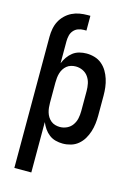

<svg xmlns="http://www.w3.org/2000/svg" viewBox="-140 -816 780 1104"><g transform="rotate(15 250.0 -264.0)"><path d="M60 215V-566Q60 -590 64.5 -614Q69 -638 80 -659Q91 -680 108.5 -697Q126 -714 147.5 -724.5Q169 -735 192.5 -739Q216 -743 240 -743H256V-655H240Q223 -655 207 -649Q191 -643 180 -630Q169 -617 165 -600Q161 -583 161 -566V-435Q169 -455 181.5 -473Q194 -491 211 -504Q228 -517 249 -522.5Q270 -528 292 -528Q316 -528 340 -521Q364 -514 383 -498Q402 -482 414.5 -461Q427 -440 434.5 -416.5Q442 -393 445 -368.5Q448 -344 448 -320V-200Q448 -176 445 -151.5Q442 -127 434.5 -103.5Q427 -80 414.5 -59Q402 -38 383 -22Q364 -6 340 1Q316 8 292 8Q270 8 249 2.5Q228 -3 211 -16Q194 -29 181.5 -47Q169 -65 161 -85V215ZM251 -80Q273 -80 293 -89.5Q313 -99 325.5 -117Q338 -135 342.5 -156.5Q347 -178 347 -200V-320Q347 -342 342.5 -363.5Q338 -385 325.5 -403Q313 -421 293 -430.5Q273 -440 251 -440Q237 -440 223 -436Q209 -432 198 -423Q187 -414 179.5 -402Q172 -390 168 -376.5Q164 -363 162.5 -348.5Q161 -334 161 -320V-200Q161 -186 162.5 -171.5Q164 -157 168 -143.5Q172 -130 179.5 -118Q187 -106 198 -97Q209 -88 223 -84Q237 -80 251 -80Z"/></g></svg>

Font: Iosevka Custom Semibold
Style: Regular
Weight: 600
Designer: Belleve Invis
Foundry: Belleve Invis
Version: Version 27.0.2; ttfautohint (v1.8.4)